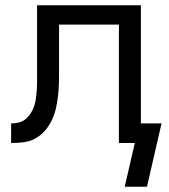

<svg xmlns="http://www.w3.org/2000/svg" viewBox="-20 -540 640 725"><path d="M535 165H451L489 0H429V-447H203V-279Q203 -279 203 -278.5Q203 -278 203 -278V-277Q203 -254 202.5 -230Q202 -206 199.5 -182Q197 -158 192 -134.5Q187 -111 177 -89Q167 -67 151.5 -48.5Q136 -30 115 -18Q94 -6 70 -3Q46 0 22 0V-74Q37 -74 51.5 -77.5Q66 -81 77.5 -91Q89 -101 97 -114Q105 -127 109.5 -141Q114 -155 116 -170Q118 -185 119 -200Q120 -215 120 -230Q120 -245 120 -260Q120 -265 120 -270.5Q120 -276 120 -281V-520H512V-74H590Z"/></svg>

Font: Zed Mono Extended
Style: Regular
Weight: 400
Width: 7
Monospace: yes
Designer: Belleve Invis
Foundry: Belleve Invis
Version: Version 1.0.0; ttfautohint (v1.8.4)